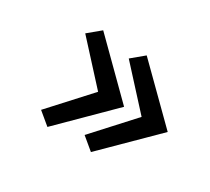

<svg xmlns="http://www.w3.org/2000/svg" viewBox="-90 -627 776 709"><g transform="rotate(30 297.5 -273.0)"><path d="M378.9 -273.4 170.9 -479.5 119.1 -436.5 268.1 -273.4 119.1 -110.4 170.9 -67.4ZM564.9 -273.4 356.4 -479.5 304.7 -436.5 453.6 -273.4 304.7 -110.4 356.4 -67.4Z"/></g></svg>

Font: LilGrotesk
Style: Regular
Weight: 400
Designer: BSozoo
Foundry: BSozoo
Version: Version 1.004;PS 001.004;hotconv 1.0.70;makeotf.lib2.5.58329